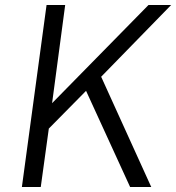

<svg xmlns="http://www.w3.org/2000/svg" viewBox="-20 -743 700 763"><path d="M581 0 382 -438 660 -723H570L187 -333L239 -723H165L67 0H142L174 -232L322 -382L497 0Z"/></svg>

Font: United Sans Light
Style: Italic
Weight: 300
Italic angle: -8°
Designer: Pablo Impallari, Rodrigo Fuenzalida (Modified by Dan O. Williams)
Version: Version 1.000;PS 001.000;hotconv 1.0.88;makeotf.lib2.5.64775